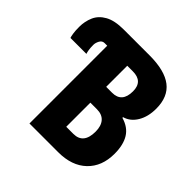

<svg xmlns="http://www.w3.org/2000/svg" viewBox="-184 -872 1030 1030"><g transform="rotate(45 331.5 -357.0)"><path d="M183 0V-590H163Q145 -590 136 -573Q127 -556 127 -541Q127 -518 129.5 -503Q132 -488 135 -480H14Q11 -487 8 -507Q5 -527 5 -555Q5 -597 21 -633.5Q37 -670 76.5 -692Q116 -714 185 -714H380Q495 -714 551.5 -670.5Q608 -627 608 -537Q608 -476 582.5 -433.5Q557 -391 514 -379V-374Q570 -358 595.5 -316.5Q621 -275 621 -208Q621 -112 562.5 -56Q504 0 401 0ZM380 -430Q454 -430 454 -515Q454 -590 377 -590H335V-430ZM389 -127Q465 -127 465 -220Q465 -263 444.5 -286.5Q424 -310 385 -310H335V-127Z"/></g></svg>

Font: Noto Sans ExtraCondensed ExtraBold
Style: Regular
Weight: 800
Width: 2
Designer: Monotype Design Team
Foundry: Monotype Imaging Inc.
Version: Version 2.013; ttfautohint (v1.8.4.7-5d5b)